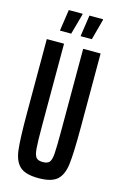

<svg xmlns="http://www.w3.org/2000/svg" viewBox="-131 -915 615 979"><g transform="rotate(15 176.5 -426.0)"><path d="M35 -298V-688H126V-254Q126 -169 129 -135Q132 -101 142 -89Q152 -77 177 -77Q202 -77 212 -89Q222 -101 224.5 -134.5Q227 -168 227 -254V-688H319V-298Q319 -163 312 -104.5Q305 -46 275.5 -19Q246 8 177 8Q108 8 78.5 -19Q49 -46 42 -104Q35 -162 35 -298ZM89 -747V-751L105 -860H178V-855L148 -747ZM198 -747V-751L214 -860H286V-855L257 -747Z"/></g></svg>

Font: Saira Ultra Condensed SemiBold
Style: Regular
Weight: 600
Width: 1
Designer: Hector Gatti with collaboration of the Omnibus-Type team
Foundry: Omnibus-Type
Version: Version 1.001; ttfautohint (v1.8)